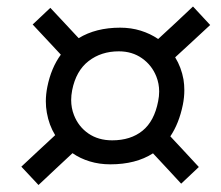

<svg xmlns="http://www.w3.org/2000/svg" viewBox="-20 -608 663 576"><path d="M95.5 -53 44 -108Q71.5 -133.5 97 -157.5Q122 -181 145.5 -202.5Q127 -232.5 120.5 -270Q117.5 -286.5 117.5 -304Q117.5 -325 122 -347.5Q133.5 -404.5 162.5 -444Q142.5 -465 121.5 -488Q100 -511 78 -534.5L131 -584.5Q153.5 -560 175 -537.5Q196 -515 216 -493.5Q267.5 -525 340.5 -525Q373.5 -525 402.2 -516Q431 -507 454.5 -491Q478 -512.5 504.8 -537.5Q531.5 -562.5 559 -588.5L610.5 -533Q582.5 -507 556 -482.5Q529.5 -458 505.5 -436Q524 -406 530.5 -369.5Q533 -354 533 -337.5Q533 -316 528.5 -293.5Q517 -237.5 491 -199Q511 -177.5 532.5 -154.5Q554 -131 576.5 -107L523.5 -57Q501.5 -81 480 -104Q458.5 -126.5 439 -148Q387.5 -115 311 -115Q278 -115 249.2 -123.8Q220.5 -132.5 197.5 -148.5Q174 -126.5 148.2 -102.5Q122.5 -78.5 95.5 -53ZM316.5 -187Q372 -187 407.5 -215.8Q443 -244.5 454.5 -304.5Q457.5 -319.5 457.5 -333.5Q457.5 -357 449 -378.5Q435.5 -412.5 406 -433.2Q376.5 -454 336.5 -454Q283.5 -454 245.8 -424.8Q208 -395.5 196.5 -337.5Q193.5 -322 193.5 -308Q193.5 -284 202 -262.5Q215.5 -228 245.2 -207.5Q275 -187 316.5 -187Z"/></svg>

Font: Heraclito
Style: Italic
Weight: 400
Italic angle: -12°
Designer: Kostas Bartsokas (font) & Cristiano Sobral (main changes)
Foundry: Kostas Bartsokas (font) & Cristiano Sobral (main changes)
Version: Version 1.00;July 8, 2020;FontCreator 13.0.0.2655 64-bit